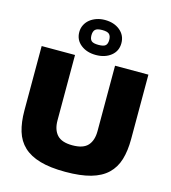

<svg xmlns="http://www.w3.org/2000/svg" viewBox="-143 -1127 1114 1251"><g transform="rotate(15 414.0 -501.5)"><path d="M414 10Q312 10 243 -10Q174 -30 132 -69.5Q90 -109 72 -168.5Q54 -228 54 -308V-742H279V-301Q279 -238 310.5 -203.5Q342 -169 414 -169Q487 -169 518 -203.5Q549 -238 549 -301V-742H774V-308Q774 -228 756 -168.5Q738 -109 696 -69Q654 -29 585 -9.5Q516 10 414 10ZM409 -777Q348 -777 307.5 -809Q267 -841 267 -894Q267 -920 278 -942Q289 -964 308 -979.5Q327 -995 353 -1004Q379 -1013 409 -1013Q471 -1013 511 -980Q551 -947 551 -894Q551 -841 511 -809Q471 -777 409 -777ZM409 -845Q444 -845 456.5 -856.5Q469 -868 469 -894Q469 -920 456.5 -932.5Q444 -945 409 -945Q374 -945 361.5 -932.5Q349 -920 349 -894Q349 -868 361.5 -856.5Q374 -845 409 -845Z"/></g></svg>

Font: Plata Sans Black
Style: Regular
Weight: 900
Designer: Pablo Impallari, Andres Torresi, & Cristiano Sobral
Foundry: Pablo Impallari, Andres Torresi, & Cristiano Sobral
Version: Version 1.00;December 28, 2019;FontCreator 12.0.0.2547 64-bi